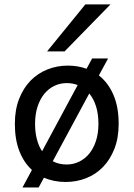

<svg xmlns="http://www.w3.org/2000/svg" viewBox="-20 -801 597 858"><path d="M136.7 -247.6Q136.7 -209.5 144.8 -179Q152.8 -148.4 168 -125L327.1 -420.9Q304.2 -429.7 278.3 -429.7Q248.5 -429.7 222.7 -417.2Q196.8 -404.8 177.7 -381.3Q158.7 -357.9 147.7 -324.2Q136.7 -290.5 136.7 -247.6ZM419.9 -247.6Q419.9 -291.5 409.2 -325.7Q398.4 -359.9 378.9 -383.3L215.8 -80.6Q242.7 -65.9 278.3 -65.9Q307.6 -65.9 333.5 -78.4Q359.4 -90.8 378.7 -114.3Q397.9 -137.7 408.9 -171.4Q419.9 -205.1 419.9 -247.6ZM462.9 -539.6 421.9 -463.9Q463.4 -431.6 486.8 -377.4Q510.3 -323.2 510.3 -247.6Q510.3 -184.6 491.2 -136Q472.2 -87.4 439.9 -54.4Q407.7 -21.5 364.7 -4.6Q321.8 12.2 273.4 12.2Q246.6 12.2 222.4 7.3Q198.2 2.4 176.3 -6.8L152.8 36.6H80.6L122.6 -41.5Q86.4 -74.7 66.4 -126.2Q46.4 -177.7 46.4 -247.6Q46.4 -310.5 65.4 -359.1Q84.5 -407.7 116.7 -440.7Q148.9 -473.6 191.9 -490.7Q234.9 -507.8 283.2 -507.8Q328.1 -507.8 366.7 -493.7L391.6 -539.6ZM473.6 -781.2 268.6 -571.3H190.4L361.3 -781.2Z"/></svg>

Font: Andika New Basic
Style: Regular
Weight: 400
Designer: Victor Gaultney, Annie Olsen, Julie Remington, Don Collingsworth, Eric Hays
Foundry: SIL International
Version: Version 5.500; ttfautohint (v1.8.3)